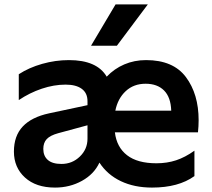

<svg xmlns="http://www.w3.org/2000/svg" viewBox="-20 -836 961 869"><path d="M43 -150Q43 -221 83 -263.5Q123 -306 202 -323L376 -360V-378Q376 -415 350 -434Q324 -453 277 -453Q224 -453 169 -434.5Q114 -416 65 -383V-500Q111 -530 171 -547Q231 -564 292 -564Q419 -564 463 -489Q497 -525 542.5 -544.5Q588 -564 641 -564Q764 -564 821.5 -487Q879 -410 879 -292Q879 -264 876 -237H500Q508 -170 555 -133.5Q602 -97 688 -97Q736 -97 777 -110.5Q818 -124 860 -154V-39Q788 13 668 13Q588 13 527 -16Q466 -45 430 -100Q406 -48 351 -17.5Q296 13 229 13Q143 13 93 -32.5Q43 -78 43 -150ZM258 -94Q307 -94 341.5 -127.5Q376 -161 376 -208V-269L243 -233Q207 -223 191.5 -206.5Q176 -190 176 -162Q176 -130 196.5 -112Q217 -94 258 -94ZM755 -335Q753 -396 722.5 -426.5Q692 -457 639 -457Q585 -457 549 -423.5Q513 -390 502 -335ZM503 -816H649L509 -629H392Z"/></svg>

Font: Application Semibold
Style: Regular
Weight: 600
Designer: Wei Huang
Foundry: Wei Huang
Version: Version 0.012